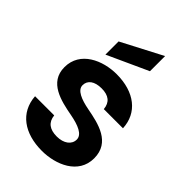

<svg xmlns="http://www.w3.org/2000/svg" viewBox="-239 -913 1021 1021"><g transform="rotate(45 272.0 -402.0)"><path d="M151 -593 381 -698V-812L151 -692ZM44 -392C44 -277 159 -253 250 -236C313 -224 363 -204 363 -166C363 -128 328 -102 276 -102C222 -102 192 -125 187 -172H43C51 -56 142 8 274 8C377 8 499 -41 499 -161C499 -282 383 -306 293 -323C230 -335 180 -355 180 -392C180 -429 211 -452 264 -452C317 -452 346 -429 350 -382H494C489 -493 402 -562 267 -562C164 -562 44 -511 44 -392Z"/></g></svg>

Font: Matrixport Bold
Style: Regular
Weight: 600
Designer: Ninad Kale (Devanagari), Jonny Pinhorn (Latin)
Foundry: Indian Type Foundry
Version: Version 2.000;PS 1.0;hotconv 1.0.79;makeotf.lib2.5.61930; tt